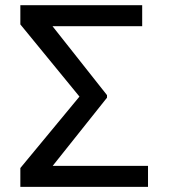

<svg xmlns="http://www.w3.org/2000/svg" viewBox="-20 -732 671 752"><path d="M559.7 0H59.7V-73.9L291.2 -353.7L59.7 -636.4V-711.6H536.9V-629.3H185.7L399.1 -359.4V-349.4L186.4 -82.4H559.7Z"/></svg>

Font: Fast_Sans
Style: Regular
Weight: 400
Designer: Rasmus Andersson
Foundry: rsms
Version: Version 3.018;git-588b23468